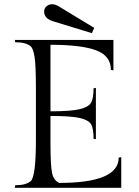

<svg xmlns="http://www.w3.org/2000/svg" viewBox="-20 -889 656 909"><path d="M554 0H50L52 -12Q102 -12 125 -31Q150 -52 150 -226V-474Q150 -581 143.5 -620.5Q137 -660 125 -670Q102 -689 52 -689L50 -700H517V-556L505 -558Q505 -625 434.5 -651Q364 -677 219 -677V-362Q315 -362 357 -372Q399 -382 411 -402.5Q423 -423 423 -471L434 -473V-230L423 -232Q423 -281 411 -301Q399 -321 357 -330.5Q315 -340 219 -340V-211Q219 -105 226.5 -70Q234 -35 260 -23Q542 -23 542 -143L554 -145ZM263 -856 426 -757 415 -732 232 -788Q189 -801 189 -834Q189 -850 200.5 -859.5Q212 -869 227.5 -869Q243 -869 263 -856Z"/></svg>

Font: Gilda Display
Style: Regular
Weight: 400
Designer: Eduardo Rodriguez Tunni
Foundry: Eduardo Rodriguez Tunni
Version: Version 1.001